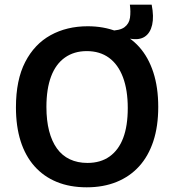

<svg xmlns="http://www.w3.org/2000/svg" viewBox="-20 -785 744 819"><path d="M535 -620 454 -627 445 -654Q491 -654 511 -669Q531 -684 534.5 -709.5Q538 -735 534 -765H627Q637 -714 629 -679Q621 -644 597.5 -628.5Q574 -613 535 -620ZM350 14Q278 14 222 -9Q166 -32 127 -76Q88 -120 68 -183Q48 -246 48 -327Q48 -444 87.5 -520.5Q127 -597 196 -635Q265 -673 354 -673Q422 -673 478 -651Q534 -629 573.5 -585Q613 -541 634 -476.5Q655 -412 655 -329Q655 -246 634 -182.5Q613 -119 573.5 -75.5Q534 -32 477.5 -9Q421 14 350 14ZM353 -90Q409 -90 447.5 -117.5Q486 -145 505.5 -196.5Q525 -248 525 -324Q525 -401 504.5 -455.5Q484 -510 445 -538.5Q406 -567 350 -567Q296 -567 257 -539.5Q218 -512 198 -459Q178 -406 178 -329Q178 -271 189.5 -226.5Q201 -182 223 -151.5Q245 -121 278 -105.5Q311 -90 353 -90Z"/></svg>

Font: Bricolage Grotesque 36pt SemiBold
Style: Regular
Weight: 600
Designer: Mathieu Triay
Foundry: Atelier Triay
Version: Version 1.001;gftools[0.9.33.dev8+g029e19f]